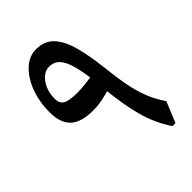

<svg xmlns="http://www.w3.org/2000/svg" viewBox="-224 -885 991 991"><g transform="rotate(-45 271.0 -389.5)"><path d="M509.3 -113.8 462.4 0H440.4Q387.2 -80.1 363.5 -171.1Q339.8 -262.2 329.6 -366.2Q297.9 -356.9 268.8 -351.6Q239.7 -346.2 209.5 -346.2Q122.6 -346.2 82.5 -383.1Q42.5 -419.9 42.5 -498.5Q42.5 -576.2 66.7 -639.6Q90.8 -703.1 131.8 -741Q172.9 -778.8 222.2 -778.8Q285.2 -778.8 321.3 -739Q357.4 -699.2 376.2 -627.9Q395 -556.6 405.8 -461.9Q414.1 -383.3 425.8 -322Q437.5 -260.7 457.3 -210.4Q477.1 -160.2 509.3 -113.8ZM317.9 -478Q310.1 -533.7 298.1 -576.4Q286.1 -619.1 264.6 -643.3Q243.2 -667.5 206.5 -667.5Q180.7 -667.5 158.7 -648.7Q136.7 -629.9 123.5 -598.6Q110.4 -567.4 110.4 -529.8Q110.4 -495.6 133.3 -482.2Q156.2 -468.8 215.3 -468.8Q238.8 -468.8 264.9 -471.4Q291 -474.1 317.9 -478Z"/></g></svg>

Font: Pinar SemiBold
Style: Regular
Weight: 600
Designer: Amin Abedi
Version: Version 3.000